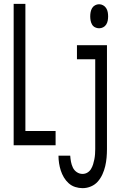

<svg xmlns="http://www.w3.org/2000/svg" viewBox="-20 -755 640 998"><path d="M51 0V-735H112V-74H269V0ZM495 -608Q484 -608 474 -613Q464 -618 458.5 -627.5Q453 -637 451 -648Q449 -659 449 -670Q449 -681 451 -692Q453 -703 458.5 -712.5Q464 -722 474 -727.5Q484 -733 495 -733Q506 -733 516 -727.5Q526 -722 532 -712.5Q538 -703 540 -692Q542 -681 542 -670Q542 -659 540 -648Q538 -637 532 -627.5Q526 -618 516 -613Q506 -608 495 -608ZM409 223Q390 223 371 217Q352 211 337 197.5Q322 184 312 167Q302 150 296 131.5Q290 113 287 93.5Q284 74 284 54H345Q346 70 349 86Q352 102 359 116.5Q366 131 379.5 140Q393 149 409 149Q423 149 434.5 142Q446 135 453 123.5Q460 112 464 99Q468 86 470.5 73Q473 60 474 46.5Q475 33 475 20V-447H380V-520H536V20Q536 42 534 64.5Q532 87 527 108.5Q522 130 512.5 151Q503 172 488.5 188.5Q474 205 453 214Q432 223 409 223Z"/></svg>

Font: Zed Mono Extended
Style: Regular
Weight: 400
Width: 7
Monospace: yes
Designer: Belleve Invis
Foundry: Belleve Invis
Version: Version 1.0.0; ttfautohint (v1.8.4)